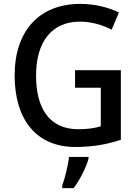

<svg xmlns="http://www.w3.org/2000/svg" viewBox="-20 -744 705 985"><path d="M365 -384V-294H497V-96C467 -87 430 -81 382 -81C229 -81 165 -194 165 -356C165 -529 245 -633 390 -633C449 -633 505 -616 553 -592L590 -680C534 -707 466 -724 392 -724C175 -724 55 -578 55 -358C55 -133 164 10 367 10C455 10 529 -3 600 -27V-384ZM434 71V61H334C330 102 312 174 299 209V221H358C391 177 422 114 434 71Z"/></svg>

Font: Noto Sans Lao Looped SemiCondensed Medium
Style: Regular
Weight: 500
Width: 4
Designer: Mark Frömberg, Ben Mitchell
Foundry: The Fontpad Ltd
Version: Version 1.002